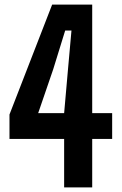

<svg xmlns="http://www.w3.org/2000/svg" viewBox="-20 -820 534 840"><path d="M260.6 0V-212.2H21.5V-319L208.2 -800H383.4V-325H470.7V-212.2H383.4V0ZM147 -325H260.6L277.5 -517.2L292.7 -686.5H265.2L212.9 -517.2Z"/></svg>

Font: Big Shoulders Text SC Thin
Style: Regular
Weight: 100
Designer: Patric King
Foundry: XO Type Co
Version: Version 2.002